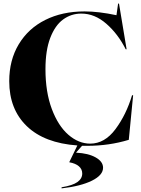

<svg xmlns="http://www.w3.org/2000/svg" viewBox="-20 -790 781 1060"><path d="M433 15 401 51V53Q467 56 508 79Q549 102 549 136Q549 177 487.5 207.5Q426 238 320 250V244Q381 234 407.5 215Q434 196 434 168Q434 144 415.5 128Q397 112 363 106V104L407 13Q225 0 128 -93.5Q31 -187 31 -342Q31 -458 83.5 -545.5Q136 -633 230 -680Q324 -727 447 -727Q524 -727 623 -706L632 -770H637L679 -518H674Q632 -602 567.5 -658.5Q503 -715 429 -715Q373 -715 328.5 -682.5Q284 -650 257.5 -581Q231 -512 231 -408Q231 -282 266 -188.5Q301 -95 357.5 -46Q414 3 478 3Q558 3 617.5 -77Q677 -157 709 -264H715L691 -18Q582 15 462 15Z"/></svg>

Font: Nyght Serif Bold
Style: Regular
Weight: 700
Designer: Maksym Kobuzan
Version: Version 0.410